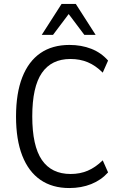

<svg xmlns="http://www.w3.org/2000/svg" viewBox="-20 -941 613 970"><path d="M330 9Q244 9 184 -32.5Q124 -74 92.5 -154.5Q61 -235 61 -352Q61 -470 92.5 -550.5Q124 -631 184 -672.5Q244 -714 331 -714Q391 -714 441 -694.5Q491 -675 526 -635L499 -574Q463 -610 423.5 -626.5Q384 -643 336 -643Q240 -643 191.5 -572.5Q143 -502 143 -353Q143 -204 191.5 -133Q240 -62 337 -62Q384 -62 423 -78.5Q462 -95 499 -131L526 -70Q491 -31 441 -11Q391 9 330 9ZM191 -765 291 -921H363L463 -765H406L327 -870L248 -765Z"/></svg>

Font: Nunito Sans 10pt Condensed
Style: Regular
Weight: 400
Width: 3
Designer: Vernon Adams
Foundry: Vernon Adams
Version: Version 3.101;gftools[0.9.27]